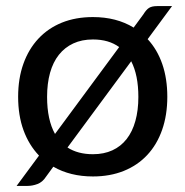

<svg xmlns="http://www.w3.org/2000/svg" viewBox="-20 -572 608 630"><path d="M201.5 -88Q235.5 -66 285 -66Q321 -66 348.8 -78.8Q376.5 -91.5 395.5 -115.8Q414.5 -140 424.2 -175Q434 -210 434 -254Q434 -325.5 410.5 -371ZM371 -417.5Q337 -442.5 285 -442.5Q248.5 -442.5 220.5 -429.5Q192.5 -416.5 173.2 -392.2Q154 -368 144.2 -333Q134.5 -298 134.5 -254Q134.5 -179 160.5 -132.5ZM464.5 -443.5Q496 -409.5 512.5 -361.8Q529 -314 529 -254.5Q529 -194.5 512 -146Q495 -97.5 463.2 -63.5Q431.5 -29.5 386.2 -11.2Q341 7 285 7Q210.5 7 155 -25L130.5 8.5Q119.5 25.5 103 31.8Q86.5 38 70.5 38H34.5L108 -61.5Q75 -96 57.2 -144.5Q39.5 -193 39.5 -254.5Q39.5 -314.5 56.8 -362.8Q74 -411 106 -445.2Q138 -479.5 183.2 -497.8Q228.5 -516 285 -516Q362 -516 418.5 -481.5L450.5 -525Q460 -540.5 469.2 -546.2Q478.5 -552 496 -552H544.5Z"/></svg>

Font: Lato 2
Style: Regular
Weight: 500
Designer: Lukasz Dziedzic with Adam Twardoch and Botio Nikoltchev
Foundry: tyPoland Lukasz Dziedzic
Version: Version 2.015; 2015-08-06; http://www.latofonts.com/